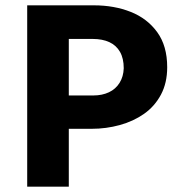

<svg xmlns="http://www.w3.org/2000/svg" viewBox="-20 -700 670 720"><path d="M238 0V-217H324Q378 -217 429 -231Q480 -245 520 -273Q560 -301 583.5 -345Q607 -389 607 -448Q607 -528 569.5 -579.5Q532 -631 470 -655.5Q408 -680 332 -680H82V0ZM327 -554Q364 -554 390 -542Q416 -530 430 -505.5Q444 -481 444 -444Q443 -413 428.5 -389.5Q414 -366 388.5 -354Q363 -342 330 -342H238V-554Z"/></svg>

Font: Catamaran Thin ExtraBold
Style: Regular
Weight: 800
Version: Version 2.000